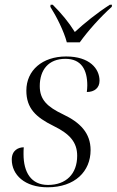

<svg xmlns="http://www.w3.org/2000/svg" viewBox="-20 -786 496 816"><path d="M264 -606H319C354 -655 406 -713 455 -757L456 -766H447C391 -730 338 -687 298 -650C272 -692 241 -729 204 -766H195L194 -757C219 -718 252 -653 264 -606ZM182 10C299 10 365 -58 365 -148C365 -221 320 -266 248 -300C181 -332 149 -362 149 -420C149 -489 186 -536 258 -536C326 -536 351 -489 351 -423C351 -414 350 -404 349 -395C381 -395 403 -412 403 -443C403 -494 361 -546 261 -546C160 -546 92 -487 92 -401C92 -326 132 -288 207 -251C277 -217 308 -181 308 -124C308 -47 261 0 184 0C112 0 80 -54 80 -131C80 -140 80 -150 81 -160C59 -160 30 -148 30 -108C30 -43 85 10 182 10Z"/></svg>

Font: Noto Serif Display Light
Style: Italic
Weight: 300
Italic angle: -12°
Designer: Monotype Design Team
Foundry: Monotype Imaging Inc.
Version: Version 2.009